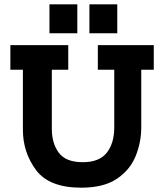

<svg xmlns="http://www.w3.org/2000/svg" viewBox="-20 -859 759 889"><path d="M209 -705V-839H338V-705ZM394 -705V-839H523V-705ZM692 -536H634V-269Q634 -200 608 -136Q582 -72 521 -31Q460 10 356 10Q208 10 147 -71.5Q86 -153 86 -258V-536H28V-650H296V-536H220V-262Q220 -195 252.5 -151.5Q285 -108 363 -108Q440 -108 474.5 -152Q509 -196 509 -269V-536H433V-650H692Z"/></svg>

Font: Zilla Slab Bold
Style: Bold
Weight: 700
Designer: Typotheque.com
Foundry: Typotheque type foundry
Version: Version 1.1; 2017; ttfautohint (v1.6)